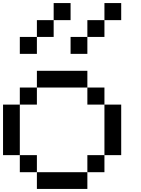

<svg xmlns="http://www.w3.org/2000/svg" viewBox="-20 -1243 929 1263"><path d="M222.7 0Q222.7 -27.3 222.7 -110.4Q250 -110.4 333 -110.4Q388.7 -110.4 554.7 -110.4Q554.7 -83 554.7 0Q471.7 0 222.7 0ZM110.4 -110.4Q110.4 -138.7 110.4 -222.7Q138.7 -222.7 222.7 -222.7Q222.7 -194.3 222.7 -110.4Q194.3 -110.4 110.4 -110.4ZM554.7 -110.4Q554.7 -138.7 554.7 -222.7Q583 -222.7 667 -222.7Q667 -194.3 667 -110.4Q638.7 -110.4 554.7 -110.4ZM0 -222.7Q0 -305.7 0 -554.7Q27.3 -554.7 110.4 -554.7Q110.4 -471.7 110.4 -222.7Q83 -222.7 0 -222.7ZM667 -222.7Q667 -305.7 667 -554.7Q694.3 -554.7 777.3 -554.7Q777.3 -471.7 777.3 -222.7Q750 -222.7 667 -222.7ZM110.4 -554.7Q110.4 -583 110.4 -667Q138.7 -667 222.7 -667Q222.7 -638.7 222.7 -554.7Q194.3 -554.7 110.4 -554.7ZM554.7 -554.7Q554.7 -583 554.7 -667Q583 -667 667 -667Q667 -638.7 667 -554.7Q638.7 -554.7 554.7 -554.7ZM222.7 -667Q222.7 -694.3 222.7 -777.3Q305.7 -777.3 554.7 -777.3Q554.7 -750 554.7 -667Q471.7 -667 222.7 -667ZM110.4 -888.7Q110.4 -917 110.4 -1000Q138.7 -1000 222.7 -1000Q222.7 -972.7 222.7 -888.7Q194.3 -888.7 110.4 -888.7ZM444.3 -888.7Q444.3 -917 444.3 -1000Q471.7 -1000 554.7 -1000Q554.7 -972.7 554.7 -888.7Q527.3 -888.7 444.3 -888.7ZM222.7 -1000Q222.7 -1027.3 222.7 -1110.4Q250 -1110.4 333 -1110.4Q333 -1083 333 -1000Q305.7 -1000 222.7 -1000ZM554.7 -1000Q554.7 -1027.3 554.7 -1110.4Q583 -1110.4 667 -1110.4Q667 -1083 667 -1000Q638.7 -1000 554.7 -1000ZM333 -1110.4Q333 -1138.7 333 -1222.7Q360.4 -1222.7 444.3 -1222.7Q444.3 -1194.3 444.3 -1110.4Q417 -1110.4 333 -1110.4ZM667 -1110.4Q667 -1138.7 667 -1222.7Q694.3 -1222.7 777.3 -1222.7Q777.3 -1194.3 777.3 -1110.4Q750 -1110.4 667 -1110.4Z"/></svg>

Font: Ingsat TST_CRD
Style: Regular
Weight: 300
Designer: Tofik Waleny
Version: 1.0